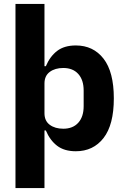

<svg xmlns="http://www.w3.org/2000/svg" viewBox="-20 -760 640 980"><path d="M59 -740H207V-422H214Q235 -472 271.5 -500Q308 -528 367 -528Q456 -528 508.5 -460.5Q561 -393 561 -258Q561 -123 508.5 -55.5Q456 12 367 12Q308 12 271.5 -16Q235 -44 214 -94H207V200H59ZM407 -218V-298Q407 -352 379.5 -382.5Q352 -413 303 -413Q261 -413 234 -393Q207 -373 207 -334V-182Q207 -143 234 -123Q261 -103 303 -103Q352 -103 379.5 -133.5Q407 -164 407 -218Z"/></svg>

Font: iA Writer Duo S
Style: Bold
Weight: 700
Designer: Mike Abbink, Paul van der Laan, Pieter van Rosmalen, Oliver Reichenstein
Foundry: Bold Monday and Information Architects Inc.
Version: Version 2.000